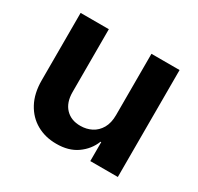

<svg xmlns="http://www.w3.org/2000/svg" viewBox="-121 -671 847 823"><g transform="rotate(30 302.0 -260.0)"><path d="M407.7 -226.1V-529.3H546.9V0H410.6V-93.8H407.2Q389.2 -48.3 348.1 -19.5Q307.1 9.3 246.1 8.8Q191.9 8.8 149.2 -15.4Q106.4 -39.6 81.8 -85.4Q57.1 -131.3 57.1 -195.3V-529.3H196.8V-218.3Q196.8 -166.5 224.4 -137.7Q252 -108.9 298.3 -109.4Q327.6 -109.4 352.5 -122.1Q377.4 -134.8 392.6 -160.9Q407.7 -187 407.7 -226.1Z"/></g></svg>

Font: Inter Cardless Tabular Bold
Style: Bold
Weight: 700
Designer: Rasmus Andersson
Foundry: rsms
Version: Version 4.000;git-4fc901f